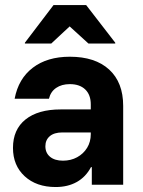

<svg xmlns="http://www.w3.org/2000/svg" viewBox="-20 -736 570 765"><path d="M201.7 9.2Q125 9.2 78.3 -33.8Q31.7 -76.7 31.7 -146.7Q31.7 -220 81.7 -260Q131.7 -300 221.7 -300H341.7V-320Q341.7 -358.3 319.6 -379.6Q297.5 -400.8 258.3 -400.8Q225.8 -400.8 203.8 -385.8Q181.7 -370.8 175 -342.5H38.3Q53.3 -422.5 110.8 -466.2Q168.3 -510 258.3 -510Q359.2 -510 415 -458.8Q470.8 -407.5 470.8 -314.2V0H345.8V-70H342.5Q321.7 -30.8 285.8 -10.8Q250 9.2 201.7 9.2ZM230.8 -95.8Q262.5 -95.8 287.5 -109.6Q312.5 -123.3 327.1 -147.1Q341.7 -170.8 341.7 -201.7V-208.3H228.3Q195.8 -208.3 178.3 -193.3Q160.8 -178.3 160.8 -153.3Q160.8 -126.7 179.6 -111.2Q198.3 -95.8 230.8 -95.8ZM79.2 -562.5V-565.8L193.3 -715.8H323.3L439.2 -565.8V-562.5H332.5L257.5 -630.8L184.2 -562.5Z"/></svg>

Font: Funnel Sans Light
Style: Bold
Weight: 700
Version: Version 1.000